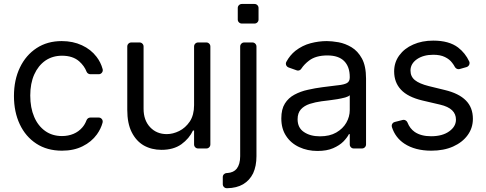

<svg xmlns="http://www.w3.org/2000/svg" viewBox="-20 -764 2503 988"><path d="M166.9 -24.9Q111.5 -61.1 81.7 -124.6Q51.8 -188.2 51.8 -269.9Q51.8 -353 82.7 -416.9Q113.3 -480.5 168.7 -516.7Q223.7 -552.6 297.6 -552.6Q355.1 -552.6 401.3 -531.2Q447.8 -509.9 476.9 -471.6Q498.6 -443.5 508.2 -408.4Q508.9 -404.8 508.9 -403.1Q508.9 -394.5 502.8 -388.3Q496.8 -382.1 488.3 -382.1H445Q438.6 -382.1 433.2 -385.7Q427.9 -389.2 425.4 -395.2Q414.4 -424.4 387.4 -448.5Q354.4 -477.3 299 -477.3Q250.4 -477.3 213.4 -452.1Q176.5 -426.1 156.2 -380.7Q135.7 -334.9 135.7 -272.7Q135.7 -209.5 155.9 -162.6Q175.4 -116.5 212.7 -89.8Q249.3 -63.9 299 -63.9Q331.3 -63.9 358.3 -75.3Q384.6 -86.3 403.4 -108Q417.3 -123.9 425.4 -145.6Q427.9 -151.6 433.1 -155.4Q438.2 -159.1 445 -159.1H487.9Q496.4 -159.1 502.5 -153.1Q508.5 -147 508.5 -138.5Q508.5 -134.9 507.8 -132.8Q499.3 -101.2 478.7 -72.4Q450.6 -33.7 405.2 -11.4Q359.7 11.4 299 11.4Q222.3 11.4 166.9 -24.9Z M720.2 -15.3Q680.8 -38 657.7 -83.8Q634.9 -128.9 634.9 -198.9V-524.5Q634.9 -533.4 641 -539.4Q647 -545.5 655.9 -545.5H698.2Q706.7 -545.5 712.7 -539.4Q718.8 -533.4 718.8 -524.5V-204.5Q718.8 -145.2 752.5 -109.4Q785.9 -73.9 838.1 -73.9Q869.7 -73.9 902 -89.8Q934.3 -105.8 956.7 -138.8Q978.7 -172.2 978.7 -223V-524.5Q978.7 -533.4 984.7 -539.4Q990.8 -545.5 999.6 -545.5H1041.9Q1050.4 -545.5 1056.5 -539.4Q1062.5 -533.4 1062.5 -524.5V-21Q1062.5 -12.1 1056.5 -6Q1050.4 0 1041.9 0H999.6Q990.8 0 984.7 -6Q978.7 -12.1 978.7 -21V-92.3H973Q953.8 -51.1 913.4 -21.7Q872.9 7.1 811.1 7.1Q760.3 7.1 720.2 -15.3Z M1126.4 183.6V147.4Q1126.4 138.5 1132.3 132.6Q1138.1 126.8 1146.7 126.4H1150.2Q1182.5 123.9 1198.2 104Q1215.9 81 1215.9 39.8V-524.5Q1215.9 -533 1221.9 -539.2Q1228 -545.5 1236.5 -545.5H1278.8Q1287.6 -545.5 1293.7 -539.2Q1299.7 -533 1299.7 -524.5V39.8Q1299.7 90.2 1282.7 127.5Q1264.6 164.4 1230.8 184.3Q1197.8 203.5 1149.5 204.5H1147.4Q1138.5 204.5 1132.5 198.5Q1126.4 192.5 1126.4 183.6ZM1203.5 -723Q1203.5 -731.5 1209.7 -737.6Q1215.9 -743.6 1224.4 -743.6H1289.4Q1298.3 -743.6 1304.3 -737.6Q1310.4 -731.5 1310.4 -723V-663.4Q1310.4 -654.8 1304.3 -648.8Q1298.3 -642.8 1289.4 -642.8H1224.4Q1215.9 -642.8 1209.7 -648.8Q1203.5 -654.8 1203.5 -663.4Z M1519.5 -7.1Q1476.6 -27 1452.4 -64.3Q1427.6 -101.2 1427.6 -154.8Q1427.6 -202.1 1446 -231.2Q1464.1 -260.3 1495.4 -277Q1527.3 -294 1563.6 -301.8Q1602.6 -310.7 1639.2 -315.3L1710.2 -324.2L1719.8 -325.3Q1750.7 -328.5 1765.3 -336.6Q1779.8 -344.8 1779.8 -365.1V-367.9Q1779.8 -420.5 1751.1 -449.6Q1722.3 -478.7 1664.8 -478.7Q1605.1 -478.7 1570.7 -452.4Q1545.8 -433.6 1530.5 -410.5Q1527.7 -405.9 1523.1 -403.4Q1518.5 -400.9 1513.5 -400.9Q1509.2 -400.9 1506 -402.3L1464.8 -416.9Q1458.5 -419.4 1454.7 -424.7Q1451 -430 1451 -436.4Q1451 -441.4 1453.8 -446.4Q1471.9 -479.8 1500 -502.5Q1536.2 -530.5 1578.1 -541.5Q1620 -552.6 1661.9 -552.6Q1687.1 -552.6 1722.3 -546.5Q1756.7 -540.1 1788.7 -521Q1821.4 -501.4 1842.3 -463.1Q1863.6 -424.4 1863.6 -359.4V-21Q1863.6 -12.1 1857.4 -6Q1851.2 0 1842.7 0H1800.4Q1791.9 0 1785.9 -6Q1779.8 -12.1 1779.8 -21V-73.9H1775.6Q1767 -56.5 1747.2 -35.9Q1726.9 -15.6 1694.2 -1.4Q1661.6 12.8 1613.6 12.8Q1562.1 12.8 1519.5 -7.1ZM1543.7 -84.9Q1576.3 -62.5 1626.4 -62.5Q1676.5 -62.5 1710.2 -82Q1744.7 -101.9 1762.1 -132.5Q1779.8 -163.7 1779.8 -197.4V-274.1Q1774.5 -267.8 1756.4 -262.4Q1734.4 -256.7 1715.2 -253.6Q1693.5 -250.4 1687.5 -249.6L1670.1 -247.2L1644.2 -244L1634.9 -242.9Q1603 -238.6 1573.9 -229.4Q1545.1 -219.8 1528.4 -201.3Q1511.4 -182.2 1511.4 -150.6Q1511.4 -106.5 1543.7 -84.9Z M2060.7 -24.9Q2014.2 -55.8 1996.8 -109.7Q1995.7 -112.9 1995.7 -116.5Q1995.7 -123.6 2000.2 -129.3Q2004.6 -134.9 2011.7 -136.4L2052.2 -146.7Q2055.8 -147.4 2057.2 -147.4Q2063.2 -147.4 2068.7 -143.6Q2074.2 -139.9 2076.7 -133.9Q2089.1 -102.3 2114.3 -84.9Q2146.7 -62.9 2198.2 -62.9Q2256.7 -62.9 2291.5 -88.1Q2326.3 -112.9 2326.3 -148.4Q2326.3 -177.2 2306.5 -196.4Q2286.2 -215.9 2245 -225.5L2153.8 -246.8Q2078.1 -264.9 2043.3 -302.6Q2008.2 -339.8 2008.2 -396.7Q2008.2 -442.8 2034.4 -478.7Q2060.7 -514.9 2106.2 -534.8Q2151.6 -555 2209.5 -555Q2290.8 -555 2337.4 -519.5Q2374.3 -491.1 2394.5 -447.8Q2396.3 -444.2 2396.3 -439.3Q2396.3 -432.5 2392.2 -426.8Q2388.1 -421.2 2381.4 -419L2345.2 -408.7Q2341.6 -408 2339.8 -408Q2334.2 -408 2329 -411Q2323.9 -414.1 2321 -419Q2315 -430.4 2306.8 -440.7Q2293.7 -458.8 2269.5 -470.5Q2246.1 -482.2 2209.5 -482.2Q2159.1 -482.2 2125.7 -459.5Q2092.3 -436.1 2092.3 -400.9Q2092.3 -370 2115.1 -351.6Q2138.1 -333.1 2186.4 -321L2267.8 -301.1Q2341.3 -283.7 2377.5 -246.8Q2413.4 -210.6 2413.4 -152.7Q2413.4 -105.5 2386.4 -68.5Q2359.7 -31.6 2311.4 -9.9Q2263.5 11.4 2199.6 11.4Q2115.8 11.4 2060.7 -24.9Z"/></svg>

Font: DeltaSans
Style: Regular
Weight: 400
Designer: Rasmus Andersson
Foundry: rsms
Version: Version 3.012